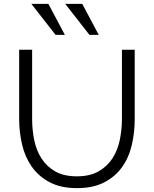

<svg xmlns="http://www.w3.org/2000/svg" viewBox="-20 -967 795 992"><path d="M378 5Q294 5 236.5 -25.5Q179 -56 144 -106Q109 -156 94 -220.5Q79 -285 79 -352V-710H146V-352Q146 -296 157 -242.5Q168 -189 195 -147.5Q222 -106 266 -81Q310 -56 377 -56Q445 -56 490 -82Q535 -108 561.5 -149.5Q588 -191 599 -244.5Q610 -298 610 -352V-710H676V-352Q676 -281 660.5 -216Q645 -151 609.5 -102Q574 -53 517 -24Q460 5 378 5ZM267 -787H315L230 -947H142ZM442 -787H490L405 -947H317Z"/></svg>

Font: Rising Sun Light
Style: Regular
Weight: 300
Designer: Matt McInerney, Pablo Impallari, Rodrigo Fuenzalida (Raleway font), Stephen Hutchings (Greek), Cristiano Sobral (main ch
Foundry: The Rising Sun Project Authors
Version: Version 4.327; ttfautohint (v1.8.4.7-5d5b-dirty)